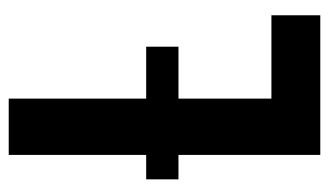

<svg xmlns="http://www.w3.org/2000/svg" viewBox="-177 -577 754 440"><g transform="rotate(-90 200.0 -357.0)"><path d="M385 -112H194V-325H313V-399H194V-714H65V-399H9V-325H65V0H385Z"/></g></svg>

Font: Noto Sans UI Condensed
Style: Bold
Weight: 700
Width: 3
Designer: Monotype Design Team
Foundry: Monotype Imaging Inc.
Version: 1.001